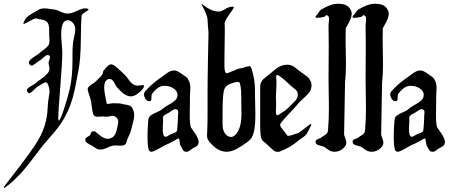

<svg xmlns="http://www.w3.org/2000/svg" viewBox="-94 -800 2374 1012"><path d="M302.7 -643.6Q302.7 -666 290 -679.7Q277.3 -693.4 263.7 -693.4Q228.5 -693.4 228.5 -619.1Q228.5 -603.5 231.4 -569.3Q234.4 -535.2 234.4 -515.6Q234.4 -476.6 223.6 -340.8Q212.9 -205.1 212.9 -179.7Q212.9 -165 215.8 -165Q223.6 -165 243.2 -225.1Q262.7 -285.2 273.4 -330.1Q288.1 -393.6 288.1 -483.4V-518.6Q288.1 -568.4 295.4 -598.6Q302.7 -628.9 302.7 -643.6ZM373 -749Q373 -747.1 355 -736.3Q336.9 -725.6 335.9 -716.8Q333 -688.5 332 -586.9Q331.1 -485.4 318.4 -422.9Q316.4 -412.1 311 -384.3Q305.7 -356.4 303.7 -346.7Q301.8 -336.9 296.9 -314.9Q292 -293 288.1 -280.8Q284.2 -268.6 277.8 -250Q271.5 -231.4 263.7 -214.8Q255.9 -198.2 246.1 -179.7Q231.4 -153.3 212.4 -128.4Q193.4 -103.5 168.9 -76.2Q144.5 -48.8 131.8 -33.2Q127.9 -28.3 103.5 3.9Q79.1 36.1 72.3 44.9Q65.4 53.7 45.4 78.6Q25.4 103.5 13.7 115.7Q2 127.9 -15.1 144.5Q-32.2 161.1 -47.9 173.8Q-70.3 191.4 -73.2 191.4Q-74.2 191.4 -74.2 189.5Q-74.2 183.6 -31.2 129.9Q11.7 76.2 63.5 4.4Q115.2 -67.4 131.8 -111.3Q142.6 -136.7 148.4 -164.1Q154.3 -191.4 155.3 -205.1Q156.2 -218.8 159.2 -260.7Q160.2 -271.5 163.6 -290.5Q167 -309.6 167 -319.3Q167 -332 161.1 -349.1Q155.3 -366.2 147.5 -366.2Q141.6 -366.2 128.4 -357.9Q115.2 -349.6 111.3 -347.7Q101.6 -343.8 84.5 -326.2Q67.4 -308.6 60.5 -308.6Q55.7 -308.6 51.8 -314Q47.9 -319.3 47.9 -324.2Q47.9 -331.1 56.2 -337.4Q64.5 -343.8 77.1 -350.6Q89.8 -357.4 95.7 -363.3Q101.6 -369.1 122.1 -383.3Q142.6 -397.5 154.8 -411.1Q167 -424.8 167 -439.5Q167 -443.4 164.6 -452.6Q162.1 -461.9 162.1 -467.8Q162.1 -473.6 166 -483.9Q169.9 -494.1 169.9 -498Q169.9 -509.8 156.2 -509.8Q148.4 -509.8 134.8 -496.6Q121.1 -483.4 114.3 -480.5Q108.4 -477.5 93.8 -465.8Q79.1 -454.1 72.3 -454.1Q66.4 -454.1 62.5 -459.5Q58.6 -464.8 58.6 -470.7Q58.6 -479.5 69.3 -488.3Q80.1 -497.1 96.2 -507.3Q112.3 -517.6 120.1 -525.4Q125 -530.3 138.7 -539.6Q152.3 -548.8 159.7 -559.1Q167 -569.3 167 -585.9Q167 -589.8 166 -601.1Q165 -612.3 165 -620.1V-644.5Q165 -670.9 155.8 -682.1Q146.5 -693.4 126 -696.8Q105.5 -700.2 101.6 -702.1Q100.6 -703.1 96.7 -703.1Q86.9 -703.1 61.5 -688.5Q36.1 -673.8 32.2 -673.8Q29.3 -673.8 29.3 -675.8Q29.3 -678.7 30.3 -680.7Q37.1 -698.2 46.4 -708Q55.7 -717.8 74.7 -728.5Q93.8 -739.3 101.6 -744.1Q118.2 -755.9 139.6 -755.9Q146.5 -755.9 154.3 -754.9Q162.1 -753.9 172.9 -752.4Q183.6 -751 189.5 -750Q203.1 -749 224.6 -738.8Q246.1 -728.5 262.7 -728.5Q281.2 -728.5 310.5 -742.2Q339.8 -755.9 352.5 -755.9Q373 -755.9 373 -749Z M499 -255.9Q537.1 -255.9 547.9 -252.9Q555.7 -250 567.9 -248.5Q580.1 -247.1 588.9 -243.7Q597.7 -240.2 602.5 -231.4Q613.3 -213.9 613.3 -193.4Q613.3 -182.6 610.8 -170.4Q608.4 -158.2 604 -142.6Q599.6 -127 597.7 -117.2Q594.7 -103.5 585 -83.5Q575.2 -63.5 572.3 -49.8Q568.4 -32.2 543.9 -32.2Q539.1 -32.2 529.3 -32.7Q519.5 -33.2 515.6 -33.2Q502 -33.2 496.1 -31.2Q487.3 -29.3 468.8 -20.5Q450.2 -11.7 437.5 -11.7H433.6Q427.7 -11.7 421.9 -13.7Q416 -15.6 413.1 -17.6Q410.2 -19.5 403.8 -23.9Q397.5 -28.3 394.5 -30.3Q390.6 -32.2 378.4 -38.6Q366.2 -44.9 360.8 -50.3Q355.5 -55.7 355.5 -64.5Q355.5 -72.3 366.2 -78.1Q377 -84 379.9 -86.9Q381.8 -88.9 385.3 -98.1Q388.7 -107.4 394.5 -107.4Q395.5 -107.4 397 -107.9Q398.4 -108.4 399.4 -108.4Q405.3 -108.4 410.6 -104.5Q416 -100.6 422.4 -94.7Q428.7 -88.9 433.6 -85.9L435.5 -84Q438.5 -82 441.9 -79.6Q445.3 -77.1 450.2 -74.7Q455.1 -72.3 461.4 -70.3Q467.8 -68.4 473.6 -68.4Q486.3 -68.4 500 -77.1Q516.6 -87.9 523.4 -126Q524.4 -129.9 525.9 -136.7Q527.3 -143.6 528.3 -148.9Q529.3 -154.3 529.3 -158.2Q529.3 -170.9 520.5 -179.7Q510.7 -189.5 499 -189.5Q494.1 -189.5 482.9 -187Q471.7 -184.6 465.8 -184.6Q464.8 -184.6 461.9 -185.1Q459 -185.5 458 -185.5Q457 -185.5 454.1 -186Q451.2 -186.5 449.2 -186.5Q444.3 -186.5 434.1 -185.5Q423.8 -184.6 419.9 -184.6Q402.3 -184.6 397.5 -198.2Q392.6 -213.9 390.1 -234.9Q387.7 -255.9 385.7 -266.6Q383.8 -277.3 377.9 -293.5Q372.1 -309.6 369.1 -322.3Q369.1 -323.2 368.7 -325.2Q368.2 -327.1 368.2 -328.1Q368.2 -337.9 375.5 -344.7Q382.8 -351.6 395 -358.9Q407.2 -366.2 413.1 -373Q417 -377.9 424.3 -384.3Q431.6 -390.6 436.5 -396.5Q441.4 -402.3 446.3 -409.2Q448.2 -412.1 448.7 -418.5Q449.2 -424.8 452.1 -427.7Q476.6 -460.9 491.2 -460.9Q501 -460.9 514.6 -450.2Q528.3 -439.5 552.7 -416Q560.5 -408.2 564.5 -404.3Q571.3 -398.4 585.9 -377.9Q600.6 -357.4 616.2 -351.6Q623 -348.6 630.9 -348.6Q635.7 -348.6 645 -350.1Q654.3 -351.6 658.2 -351.6Q665 -351.6 665 -346.7Q665 -332 630.9 -305.7Q613.3 -292 594.7 -292Q583 -292 570.8 -298.3Q558.6 -304.7 551.3 -311Q543.9 -317.4 534.7 -327.1Q525.4 -336.9 523.4 -338.9Q518.6 -343.8 508.3 -363.8Q498 -383.8 484.4 -383.8H481.4Q472.7 -383.8 465.3 -375Q458 -366.2 456.1 -353.5Q455.1 -348.6 455.1 -338.9Q455.1 -319.3 461.4 -290Q467.8 -260.7 467.8 -257.8Q467.8 -252 473.6 -252Q476.6 -252 485.8 -253.9Q495.1 -255.9 499 -255.9Z M778.3 -79.1Q782.2 -79.1 787.1 -81.5Q792 -84 797.9 -87.9Q803.7 -91.8 806.6 -92.8Q809.6 -93.8 815.4 -95.7Q821.3 -97.7 824.2 -99.1Q827.1 -100.6 831.5 -103Q835.9 -105.5 837.9 -108.9Q839.8 -112.3 839.8 -117.2Q843.8 -161.1 843.8 -174.8V-186.5Q843.8 -190.4 844.7 -198.2Q845.7 -206.1 845.7 -209Q845.7 -216.8 840.8 -220.7Q835.9 -224.6 831.1 -224.6Q826.2 -224.6 820.8 -222.2Q815.4 -219.7 808.1 -214.4Q800.8 -209 797.9 -207Q795.9 -206.1 784.7 -200.2Q773.4 -194.3 769 -189.5Q764.6 -184.6 764.6 -177.7L765.6 -172.9Q765.6 -168 765.6 -161.1Q765.6 -155.3 764.6 -142.6Q763.7 -129.9 763.7 -123Q763.7 -79.1 778.3 -79.1ZM826.2 -428.7Q837.9 -428.7 863.3 -411.1Q882.8 -397.5 889.2 -392.6Q895.5 -387.7 902.3 -372.6Q909.2 -357.4 909.2 -335Q909.2 -329.1 908.2 -315.9Q907.2 -302.7 907.2 -294.9V-276.4Q907.2 -265.6 906.7 -237.3Q906.2 -209 906.2 -193.4Q906.2 -145.5 912.1 -128.9L932.6 -99.6Q953.1 -69.3 953.1 -51.8Q953.1 -43.9 949.7 -38.1Q946.3 -32.2 942.9 -29.8Q939.5 -27.3 932.1 -23.4Q924.8 -19.5 920.9 -17.6Q918 -15.6 911.1 -10.3Q904.3 -4.9 899.4 -2.4Q894.5 0 888.7 0Q879.9 0 875.5 -3.4Q871.1 -6.8 865.2 -18.1Q859.4 -29.3 858.4 -30.3Q855.5 -35.2 854 -45.4Q852.5 -55.7 851.6 -63Q850.6 -70.3 846.7 -70.3Q844.7 -70.3 834.5 -64.5Q824.2 -58.6 809.1 -50.3Q793.9 -42 783.2 -38.1Q773.4 -34.2 744.1 -17.1Q714.8 0 704.1 0Q697.3 0 692.9 -5.4Q688.5 -10.7 686 -29.3Q683.6 -47.9 683.6 -83Q683.6 -120.1 687.5 -166Q688.5 -182.6 700.2 -191.4Q711.9 -200.2 731.4 -208Q751 -215.8 761.7 -225.6Q772.5 -235.4 794.9 -247.6Q817.4 -259.8 829.6 -271.5Q841.8 -283.2 841.8 -300.8Q841.8 -307.6 836.9 -317.4Q832 -327.1 814.9 -337.4Q797.9 -347.7 770.5 -347.7Q740.2 -347.7 709 -307.6Q704.1 -301.8 704.1 -289.1Q704.1 -282.2 704.1 -280.3Q704.1 -278.3 703.1 -273.9Q702.1 -269.5 699.2 -268.1Q696.3 -266.6 691.4 -266.6Q680.7 -266.6 672.9 -278.8Q665 -291 665 -303.7Q665 -308.6 667.5 -313Q669.9 -317.4 672.4 -320.3Q674.8 -323.2 679.7 -327.6Q684.6 -332 686.5 -335Q711.9 -362.3 758.8 -394.5Q764.6 -398.4 778.8 -409.2Q793 -419.9 802.7 -424.3Q812.5 -428.7 826.2 -428.7Z M1177.7 -286.1Q1177.7 -324.2 1174.3 -343.8Q1170.9 -363.3 1167.5 -365.7Q1164.1 -368.2 1158.2 -368.2Q1147.5 -368.2 1123 -359.4Q1092.8 -349.6 1085.9 -321.8Q1079.1 -293.9 1079.1 -195.3V-148.4Q1079.1 -111.3 1093.3 -94.7Q1107.4 -78.1 1124 -78.1Q1143.6 -78.1 1161.1 -109.4Q1178.7 -140.6 1178.7 -198.2Q1178.7 -207 1178.2 -227.1Q1177.7 -247.1 1177.7 -258.8ZM967.8 -779.3Q970.7 -779.3 982.9 -769.5Q995.1 -759.8 1015.6 -749.5Q1036.1 -739.3 1057.6 -739.3Q1073.2 -739.3 1092.3 -752Q1111.3 -764.6 1131.8 -764.6Q1138.7 -764.6 1138.7 -760.7Q1138.7 -757.8 1114.3 -723.6Q1089.8 -689.5 1089.8 -675.8Q1089.8 -674.8 1090.3 -670.4Q1090.8 -666 1090.8 -655.8Q1090.8 -645.5 1090.8 -628.9Q1090.8 -605.5 1089.8 -550.8Q1088.9 -496.1 1088.9 -471.7V-457Q1088.9 -414.1 1100.6 -414.1Q1108.4 -414.1 1135.7 -426.8Q1163.1 -439.5 1176.8 -440.4Q1183.6 -441.4 1198.7 -446.3Q1213.9 -451.2 1218.8 -451.2Q1227.5 -451.2 1230.5 -442.4Q1250 -383.8 1250 -324.2V-299.8Q1250 -278.3 1251 -246.1Q1252 -213.9 1252 -200.2Q1252 -139.6 1245.1 -109.4Q1238.3 -79.1 1226.1 -65.9Q1213.9 -52.7 1183.6 -33.2Q1174.8 -28.3 1170.9 -25.4Q1132.8 0 1100.6 0Q1062.5 0 1028.3 -33.2Q1027.3 -34.2 1023.4 -38.1Q1019.5 -42 1018.6 -43Q1017.6 -43.9 1014.2 -47.4Q1010.7 -50.8 1009.8 -52.2Q1008.8 -53.7 1006.3 -57.1Q1003.9 -60.5 1003.4 -62Q1002.9 -63.5 1001 -66.9Q999 -70.3 998.5 -73.2Q998 -76.2 997.6 -79.1Q997.1 -82 997.1 -85.9Q997.1 -88.9 998.5 -117.2Q1000 -145.5 1000 -200.2V-305.7Q1000 -380.9 1002.4 -500Q1004.9 -619.1 1004.9 -623Q1004.9 -636.7 1002 -662.1Q1001 -672.9 1000.5 -687.5Q1000 -702.1 998.5 -708.5Q997.1 -714.8 990.7 -731Q984.4 -747.1 969.7 -773.4Q967.8 -777.3 967.8 -779.3Z M1374 -194.3Q1380.9 -199.2 1391.6 -206.1Q1402.3 -212.9 1407.2 -216.3Q1412.1 -219.7 1419.4 -226.1Q1426.8 -232.4 1433.6 -240.2Q1438.5 -246.1 1447.8 -254.4Q1457 -262.7 1461.9 -268.1Q1466.8 -273.4 1471.2 -282.2Q1475.6 -291 1475.6 -300.8Q1475.6 -312.5 1471.7 -318.8Q1467.8 -325.2 1456.1 -334Q1444.3 -342.8 1439.5 -347.7Q1379.9 -404.3 1368.2 -404.3Q1361.3 -404.3 1361.3 -396.5Q1361.3 -395.5 1361.8 -390.6Q1362.3 -385.7 1362.8 -377.4Q1363.3 -369.1 1363.3 -358.4Q1363.3 -345.7 1361.8 -322.3Q1360.4 -298.8 1360.4 -286.1Q1360.4 -267.6 1361.3 -257.8V-249Q1361.3 -243.2 1360.8 -230Q1360.4 -216.8 1360.4 -211.9Q1360.4 -192.4 1368.2 -192.4Q1372.1 -192.4 1374 -194.3ZM1478.5 -254.9Q1462.9 -235.4 1432.6 -204.1Q1402.3 -172.9 1385.7 -150.4Q1382.8 -146.5 1382.8 -140.6Q1382.8 -135.7 1386.2 -130.4Q1389.6 -125 1395 -118.7Q1400.4 -112.3 1403.3 -108.4Q1405.3 -105.5 1421.9 -84Q1436.5 -84 1454.1 -90.8Q1471.7 -97.7 1478.5 -98.6Q1486.3 -103.5 1502 -115.7Q1517.6 -127.9 1529.8 -137.2Q1542 -146.5 1544.9 -146.5Q1546.9 -146.5 1546.9 -143.6L1544.9 -137.7Q1529.3 -105.5 1522.5 -94.7Q1515.6 -84 1503.4 -76.7Q1491.2 -69.3 1484.4 -63.5Q1436.5 -21.5 1377 0H1366.2Q1357.4 0 1350.1 -5.4Q1342.8 -10.7 1332 -21.5Q1321.3 -32.2 1316.4 -36.1Q1311.5 -41 1303.7 -47.4Q1295.9 -53.7 1293.5 -55.2Q1291 -56.6 1286.6 -64.5Q1282.2 -72.3 1281.2 -78.6Q1280.3 -85 1278.8 -100.6Q1277.3 -116.2 1277.3 -135.3Q1277.3 -154.3 1277.3 -185.5V-344.7Q1277.3 -356.4 1282.7 -366.7Q1288.1 -377 1293 -381.8Q1297.9 -386.7 1311.5 -397Q1325.2 -407.2 1329.1 -411.1Q1332 -413.1 1340.3 -420.4Q1348.6 -427.7 1351.1 -429.7Q1353.5 -431.6 1360.8 -437.5Q1368.2 -443.4 1372.1 -445.3Q1376 -447.3 1382.8 -450.7Q1389.6 -454.1 1395 -455.6Q1400.4 -457 1407.2 -458Q1414.1 -459 1421.9 -459Q1431.6 -459 1440.9 -455.6Q1450.2 -452.1 1455.1 -448.7Q1460 -445.3 1469.7 -437.5Q1479.5 -429.7 1484.4 -425.8Q1489.3 -421.9 1504.9 -411.1Q1520.5 -400.4 1527.3 -394.5Q1534.2 -388.7 1541 -376.5Q1547.9 -364.3 1547.9 -349.6Q1547.9 -330.1 1537.6 -315.4Q1527.3 -300.8 1507.8 -283.7Q1488.3 -266.6 1478.5 -254.9Z M1707 -11.7Q1690.4 0 1668.9 0Q1657.2 0 1647.5 -4.4Q1637.7 -8.8 1627.9 -16.6Q1618.2 -24.4 1617.2 -24.4Q1611.3 -28.3 1597.7 -31.2Q1584 -34.2 1576.7 -38.6Q1569.3 -43 1569.3 -53.7Q1569.3 -59.6 1574.2 -63Q1579.1 -66.4 1587.4 -69.3Q1595.7 -72.3 1599.6 -75.2Q1603.5 -79.1 1613.8 -85Q1624 -90.8 1628.9 -96.7Q1633.8 -102.5 1634.8 -111.3Q1639.6 -169.9 1639.6 -231.4Q1639.6 -253.9 1638.7 -301.8Q1637.7 -349.6 1637.7 -378.9V-392.6Q1637.7 -427.7 1638.2 -480Q1638.7 -532.2 1638.7 -556.6Q1638.7 -585.9 1638.2 -610.8Q1637.7 -635.7 1637.7 -649.9Q1637.7 -664.1 1637.7 -667Q1637.7 -672.9 1639.2 -684.1Q1640.6 -695.3 1640.6 -700.2Q1640.6 -714.8 1628.9 -719.7Q1626 -721.7 1621.6 -716.8Q1617.2 -711.9 1614.3 -710.9Q1592.8 -706.1 1578.1 -706.1Q1569.3 -706.1 1569.3 -710V-713.9Q1582 -726.6 1586.9 -735.8Q1591.8 -745.1 1599.6 -750Q1650.4 -780.3 1686.5 -780.3Q1700.2 -780.3 1716.8 -777.3Q1743.2 -771.5 1754.9 -747.1Q1759.8 -739.3 1759.8 -728.5Q1759.8 -714.8 1753.4 -699.2Q1747.1 -683.6 1737.8 -668Q1728.5 -652.3 1728.5 -651.4Q1727.5 -631.8 1727.5 -594.7Q1727.5 -570.3 1728.5 -526.4Q1729.5 -482.4 1729.5 -460Q1729.5 -408.2 1724.6 -363.3Q1719.7 -99.6 1719.7 -92.8Q1719.7 -86.9 1725.6 -71.8Q1731.4 -56.6 1731.4 -47.9Q1731.4 -28.3 1707 -11.7Z M1902.3 -11.7Q1885.7 0 1864.3 0Q1852.5 0 1842.8 -4.4Q1833 -8.8 1823.2 -16.6Q1813.5 -24.4 1812.5 -24.4Q1806.6 -28.3 1793 -31.2Q1779.3 -34.2 1772 -38.6Q1764.6 -43 1764.6 -53.7Q1764.6 -59.6 1769.5 -63Q1774.4 -66.4 1782.7 -69.3Q1791 -72.3 1794.9 -75.2Q1798.8 -79.1 1809.1 -85Q1819.3 -90.8 1824.2 -96.7Q1829.1 -102.5 1830.1 -111.3Q1835 -169.9 1835 -231.4Q1835 -253.9 1834 -301.8Q1833 -349.6 1833 -378.9V-392.6Q1833 -427.7 1833.5 -480Q1834 -532.2 1834 -556.6Q1834 -585.9 1833.5 -610.8Q1833 -635.7 1833 -649.9Q1833 -664.1 1833 -667Q1833 -672.9 1834.5 -684.1Q1835.9 -695.3 1835.9 -700.2Q1835.9 -714.8 1824.2 -719.7Q1821.3 -721.7 1816.9 -716.8Q1812.5 -711.9 1809.6 -710.9Q1788.1 -706.1 1773.4 -706.1Q1764.6 -706.1 1764.6 -710V-713.9Q1777.3 -726.6 1782.2 -735.8Q1787.1 -745.1 1794.9 -750Q1845.7 -780.3 1881.8 -780.3Q1895.5 -780.3 1912.1 -777.3Q1938.5 -771.5 1950.2 -747.1Q1955.1 -739.3 1955.1 -728.5Q1955.1 -714.8 1948.7 -699.2Q1942.4 -683.6 1933.1 -668Q1923.8 -652.3 1923.8 -651.4Q1922.9 -631.8 1922.9 -594.7Q1922.9 -570.3 1923.8 -526.4Q1924.8 -482.4 1924.8 -460Q1924.8 -408.2 1919.9 -363.3Q1915 -99.6 1915 -92.8Q1915 -86.9 1920.9 -71.8Q1926.8 -56.6 1926.8 -47.9Q1926.8 -28.3 1902.3 -11.7Z M2076.2 -79.1Q2080.1 -79.1 2085 -81.5Q2089.8 -84 2095.7 -87.9Q2101.6 -91.8 2104.5 -92.8Q2107.4 -93.8 2113.3 -95.7Q2119.1 -97.7 2122.1 -99.1Q2125 -100.6 2129.4 -103Q2133.8 -105.5 2135.7 -108.9Q2137.7 -112.3 2137.7 -117.2Q2141.6 -161.1 2141.6 -174.8V-186.5Q2141.6 -190.4 2142.6 -198.2Q2143.6 -206.1 2143.6 -209Q2143.6 -216.8 2138.7 -220.7Q2133.8 -224.6 2128.9 -224.6Q2124 -224.6 2118.7 -222.2Q2113.3 -219.7 2106 -214.4Q2098.6 -209 2095.7 -207Q2093.8 -206.1 2082.5 -200.2Q2071.3 -194.3 2066.9 -189.5Q2062.5 -184.6 2062.5 -177.7L2063.5 -172.9Q2063.5 -168 2063.5 -161.1Q2063.5 -155.3 2062.5 -142.6Q2061.5 -129.9 2061.5 -123Q2061.5 -79.1 2076.2 -79.1ZM2124 -428.7Q2135.7 -428.7 2161.1 -411.1Q2180.7 -397.5 2187 -392.6Q2193.4 -387.7 2200.2 -372.6Q2207 -357.4 2207 -335Q2207 -329.1 2206.1 -315.9Q2205.1 -302.7 2205.1 -294.9V-276.4Q2205.1 -265.6 2204.6 -237.3Q2204.1 -209 2204.1 -193.4Q2204.1 -145.5 2210 -128.9L2230.5 -99.6Q2251 -69.3 2251 -51.8Q2251 -43.9 2247.6 -38.1Q2244.1 -32.2 2240.7 -29.8Q2237.3 -27.3 2230 -23.4Q2222.7 -19.5 2218.8 -17.6Q2215.8 -15.6 2209 -10.3Q2202.1 -4.9 2197.3 -2.4Q2192.4 0 2186.5 0Q2177.7 0 2173.3 -3.4Q2168.9 -6.8 2163.1 -18.1Q2157.2 -29.3 2156.2 -30.3Q2153.3 -35.2 2151.9 -45.4Q2150.4 -55.7 2149.4 -63Q2148.4 -70.3 2144.5 -70.3Q2142.6 -70.3 2132.3 -64.5Q2122.1 -58.6 2106.9 -50.3Q2091.8 -42 2081.1 -38.1Q2071.3 -34.2 2042 -17.1Q2012.7 0 2002 0Q1995.1 0 1990.7 -5.4Q1986.3 -10.7 1983.9 -29.3Q1981.4 -47.9 1981.4 -83Q1981.4 -120.1 1985.4 -166Q1986.3 -182.6 1998 -191.4Q2009.8 -200.2 2029.3 -208Q2048.8 -215.8 2059.6 -225.6Q2070.3 -235.4 2092.8 -247.6Q2115.2 -259.8 2127.4 -271.5Q2139.6 -283.2 2139.6 -300.8Q2139.6 -307.6 2134.8 -317.4Q2129.9 -327.1 2112.8 -337.4Q2095.7 -347.7 2068.4 -347.7Q2038.1 -347.7 2006.8 -307.6Q2002 -301.8 2002 -289.1Q2002 -282.2 2002 -280.3Q2002 -278.3 2001 -273.9Q2000 -269.5 1997.1 -268.1Q1994.1 -266.6 1989.3 -266.6Q1978.5 -266.6 1970.7 -278.8Q1962.9 -291 1962.9 -303.7Q1962.9 -308.6 1965.3 -313Q1967.8 -317.4 1970.2 -320.3Q1972.7 -323.2 1977.5 -327.6Q1982.4 -332 1984.4 -335Q2009.8 -362.3 2056.6 -394.5Q2062.5 -398.4 2076.7 -409.2Q2090.8 -419.9 2100.6 -424.3Q2110.4 -428.7 2124 -428.7Z"/></svg>

Font: Isabella
Style: Medium
Weight: 500
Designer: John Stracke
Version: Version 001.202